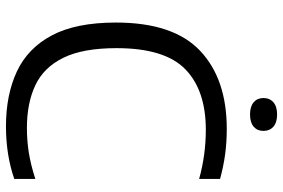

<svg xmlns="http://www.w3.org/2000/svg" viewBox="-176 -786 972 660"><g transform="rotate(90 310.0 -456.0)"><path d="M414.5 9.5Q306 9.5 225.8 -28Q145.5 -65.5 101.5 -148.5Q57.5 -231.5 57.5 -368.5Q57.5 -566 154.5 -657.8Q251.5 -749.5 422.5 -749.5Q469.5 -749.5 511.2 -743.8Q553 -738 595 -726.5V-654.5Q513 -677.5 426 -677.5Q290.5 -677.5 218 -607Q145.5 -536.5 145.5 -370.5Q145.5 -255.5 178.5 -188Q211.5 -120.5 273 -91.5Q334.5 -62.5 419.5 -62.5Q464 -62.5 505.8 -69.2Q547.5 -76 595 -91.5V-19Q512 9.5 414.5 9.5ZM373.5 -829.5Q346 -829.5 331.5 -842Q317 -854.5 317 -875.5Q317 -897 331.5 -909.8Q346 -922.5 373.5 -922.5Q401 -922.5 415.5 -909.8Q430 -897 430 -875.5Q430 -854.5 415.5 -842Q401 -829.5 373.5 -829.5Z"/></g></svg>

Font: Encode Sans SemiExpanded SemiExpanded
Style: Regular
Weight: 400
Width: 6
Designer: Multiple Designers
Foundry: Impallari Type
Version: Version 3.000; ttfautohint (v1.8.3) -l 8 -r 50 -G 200 -x 14 